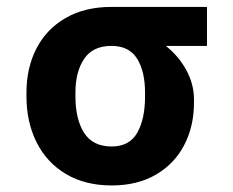

<svg xmlns="http://www.w3.org/2000/svg" viewBox="-20 -534 684 563"><path d="M306.6 -513.7H586.9V-399.4H466.3Q503.4 -370.1 526.1 -328.9Q548.8 -287.6 548.8 -242.2V-232.4Q548.8 -164.1 520.3 -108.9Q491.7 -53.7 437.3 -22Q382.8 9.8 307.6 9.8Q229.5 9.8 173.1 -23.9Q116.7 -57.6 87.2 -116.9Q57.6 -176.3 57.6 -251V-262.7Q57.6 -335 86.9 -391.8Q116.2 -448.7 172.4 -481.2Q228.5 -513.7 306.6 -513.7ZM307.6 -104.5Q359.4 -104.5 382.3 -144.5Q405.3 -184.6 405.3 -251V-262.7Q405.3 -324.2 382.1 -361.8Q358.9 -399.4 306.6 -399.4Q252 -399.4 226.6 -361.3Q201.2 -323.2 201.2 -262.7V-251Q201.2 -184.6 226.6 -144.5Q252 -104.5 307.6 -104.5Z"/></svg>

Font: Pretendard JP
Style: Bold
Weight: 700
Designer: Base glyphs from Inter by Rasmus Andersson; Hangeul glyphs from Noto Sans CJK(Source Han Sans) by Jang Soo-young and Kan
Foundry: Kil Hyung-jin
Version: Version 1.309